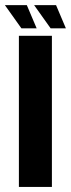

<svg xmlns="http://www.w3.org/2000/svg" viewBox="-66 -742 282 762"><path d="M9 0H140V-600H9ZM135 -629.5H195.5L156.5 -721.5H69.5ZM19 -629.5H79.5L40.5 -721.5H-46.5Z"/></svg>

Font: Anybody UltraCondensed
Style: Bold
Weight: 700
Width: 1
Version: Version 1.113;gftools[0.9.25]